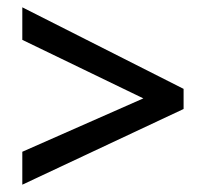

<svg xmlns="http://www.w3.org/2000/svg" viewBox="-20 -622 564 525"><path d="M41 -207V-117L482 -324V-379L41 -602V-513L372 -353Z"/></svg>

Font: Noto Sans Gujarati SemiCondensed Medium
Style: Regular
Weight: 500
Width: 4
Designer: Jelle Bosma - Monotype Design Team, Universal Thirst
Foundry: Monotype Imaging Inc.
Version: Version 2.106